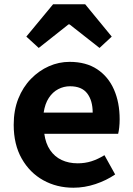

<svg xmlns="http://www.w3.org/2000/svg" viewBox="-20 -863 621 897"><path d="M323 14Q245 14 182 -21Q119 -56 81.5 -122Q44 -188 44 -280Q44 -348 65.5 -402Q87 -456 124.5 -494.5Q162 -533 208.5 -553.5Q255 -574 305 -574Q382 -574 434 -539.5Q486 -505 512.5 -444.5Q539 -384 539 -306Q539 -286 537 -267.5Q535 -249 532 -238H187Q193 -193 214 -162Q235 -131 268 -115.5Q301 -100 343 -100Q377 -100 407 -109.5Q437 -119 468 -138L518 -48Q477 -20 426 -3Q375 14 323 14ZM184 -337H413Q413 -393 387.5 -426.5Q362 -460 307 -460Q278 -460 252 -446.5Q226 -433 208 -405.5Q190 -378 184 -337ZM103 -692 228 -843H378L502 -692L445 -639L305 -749H300L161 -639Z"/></svg>

Font: Noto Sans KR
Style: Bold
Weight: 700
Designer: Ryoko NISHIZUKA  (kana, bopomofo & ideographs); Paul D. Hunt (Latin, Greek & Cyrillic); Sandoll Communications , Soo-you
Foundry: Adobe
Version: Version 2.004-H2;hotconv 1.0.118;makeotfexe 2.5.65603